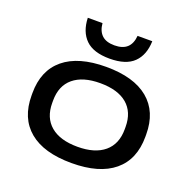

<svg xmlns="http://www.w3.org/2000/svg" viewBox="-125 -819 955 957"><g transform="rotate(20 352.0 -340.0)"><path d="M352 15Q205 15 127.8 -49.2Q50.5 -113.5 50.5 -234V-246.5Q50.5 -366.5 128 -430.8Q205.5 -495 352.5 -495Q499 -495 576.5 -430.8Q654 -366.5 654 -246.5V-234Q654 -113.5 576.5 -49.2Q499 15 352 15ZM352.5 -71.5Q444.5 -71.5 494.5 -113.5Q544.5 -155.5 544.5 -234V-246.5Q544.5 -325 494.8 -366.8Q445 -408.5 352 -408.5Q260 -408.5 210 -366.8Q160 -325 160 -246.5V-234Q160 -155.5 210 -113.5Q260 -71.5 352.5 -71.5ZM352.5 -539Q266.5 -539 225.2 -579.5Q184 -620 181.5 -693.5H259.5Q263 -652.5 285.8 -631Q308.5 -609.5 352.5 -609.5Q396 -609.5 419 -630.5Q442 -651.5 445.5 -693.5H523.5Q521.5 -620 480.2 -579.5Q439 -539 352.5 -539Z"/></g></svg>

Font: Anek Latin Expanded Medium
Style: Regular
Weight: 500
Width: 7
Designer: Yesha Goshar
Foundry: Ek Type
Version: Version 1.003